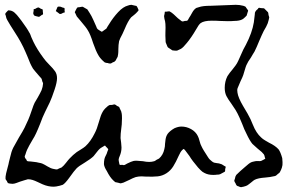

<svg xmlns="http://www.w3.org/2000/svg" viewBox="-20 -725 1194 798"><path d="M293 -670Q291 -672 291 -675Q292 -677 293.5 -680Q295 -683 296 -685Q300 -693 302 -694Q303 -695 310 -695Q318 -697 324 -697L329 -694Q332 -692 336 -690Q340 -688 343 -686L352 -672Q360 -660 368 -642Q376 -624 380 -615Q383 -606 385 -605Q386 -603 390 -601Q394 -599 396 -597L403 -593Q404 -593 407.5 -595.5Q411 -598 412 -599Q421 -605 422 -606Q425 -611 427.5 -615.5Q430 -620 433 -624Q450 -652 471 -674.5Q492 -697 512 -702Q515 -703 518.5 -704Q522 -705 526 -705Q527 -705 539 -702Q541 -701 543.5 -701Q546 -701 547 -700Q549 -699 551 -694.5Q553 -690 554 -688Q554 -687 555 -685.5Q556 -684 556 -683Q556 -681 551 -676Q546 -670 538 -663.5Q530 -657 525 -653Q512 -638 498 -604L489 -584Q478 -564 475 -554Q472 -538 472 -522Q472 -507 471 -500L469 -489Q468 -486 464 -480Q463 -478 461.5 -475Q460 -472 458 -471Q457 -469 453.5 -467.5Q450 -466 449 -466Q442 -461 439 -461H437Q432 -461 428 -463Q423 -463 417 -465Q414 -466 412 -468.5Q410 -471 408 -472Q395 -484 388 -497Q379 -512 367 -546Q355 -584 345 -599Q339 -610 315 -638Q298 -658 299 -657ZM991 -701Q992 -700 995 -699.5Q998 -699 999 -698Q1001 -697 1003.5 -692.5Q1006 -688 1008 -686Q1011 -683 1011 -681Q1012 -680 1010.5 -677.5Q1009 -675 1009 -673Q1006 -662 1005 -660Q1005 -660 999 -654Q992 -647 988 -645Q976 -638 953 -638Q944 -637 927 -637L892 -638Q881 -639 860 -639Q828 -639 814 -629Q806 -623 794 -601Q776 -570 757 -547Q742 -528 732 -522Q729 -521 724.5 -518.5Q720 -516 717 -515Q714 -514 709 -514.5Q704 -515 701 -515Q700 -516 698.5 -515.5Q697 -515 696 -516Q694 -517 684 -524L678 -528Q676 -531 675 -533Q674 -535 674 -536Q673 -539 671.5 -542Q670 -545 669 -548Q668 -552 668 -561Q667 -578 667.5 -590Q668 -602 668 -610Q668 -628 666 -637Q665 -640 663.5 -646.5Q662 -653 662 -657Q662 -661 664 -667L665 -676Q667 -677 669.5 -676.5Q672 -676 674 -677L683 -678Q685 -678 688.5 -675.5Q692 -673 694 -672Q702 -666 711 -657Q720 -648 726 -644Q728 -643 730.5 -640.5Q733 -638 737 -636H739Q744 -636 748 -638Q756 -638 758 -639Q760 -640 762.5 -644.5Q765 -649 766 -651Q771 -658 778.5 -672Q786 -686 796 -692L806 -695Q822 -701 856 -701L960 -705Q976 -705 991 -701ZM242 -693Q247 -693 248 -691Q249 -688 248.5 -684Q248 -680 249 -677V-674Q248 -672 243 -672Q234 -666 229 -667Q227 -667 223 -671Q221 -673 217.5 -675Q214 -677 212 -679Q212 -680 213 -681.5Q214 -683 214 -684Q218 -695 219 -696Q224 -699 232 -697Q238 -695 242 -693ZM120 -681Q120 -682 119.5 -683.5Q119 -685 120 -686Q122 -688 126 -688Q135 -694 139 -694Q141 -694 144.5 -692Q148 -690 149 -689Q151 -688 153 -687.5Q155 -687 157 -686Q158 -684 158 -677L159 -668Q159 -665 157 -664Q155 -663 154 -663Q152 -662 148.5 -659Q145 -656 142 -655L137 -656Q134 -657 129 -658Q124 -659 122 -661Q120 -662 118 -670ZM1154 -39Q1152 -27 1148 -19L1143 -9Q1141 -6 1135 -2L1127 5Q1125 6 1121.5 7Q1118 8 1116 8Q1105 11 1082 13Q1053 15 1039 22Q1036 23 1023 34Q1020 36 1014 41Q1008 46 1002 48Q1000 49 997 49.5Q994 50 992 51Q989 51 986.5 52Q984 53 982 53Q979 53 977 52Q975 51 973 50Q972 50 968 48.5Q964 47 963 45Q962 44 960.5 41Q959 38 959 37Q954 30 954 27Q953 25 956 19Q958 7 962 2Q978 -14 996 -29Q1016 -47 1023 -50Q1027 -52 1032 -53Q1037 -54 1041 -55Q1045 -56 1053 -55.5Q1061 -55 1065 -56L1075 -61L1082 -65Q1083 -66 1082 -67.5Q1081 -69 1081 -70Q1079 -80 1077 -83Q1076 -85 1068 -93Q1068 -93 1050 -108L1029 -127Q1018 -140 1004 -170Q995 -187 987 -209Q984 -217 975.5 -236Q967 -255 959 -268L943 -292Q927 -314 921 -326Q914 -340 914 -360Q914 -386 925 -408Q933 -421 946 -436Q962 -456 965 -462Q970 -471 975.5 -484Q981 -497 984 -503Q990 -518 1002 -539Q1028 -589 1035 -632Q1036 -640 1037 -648.5Q1038 -657 1039 -665Q1039 -673 1041 -676Q1044 -682 1052 -688Q1053 -689 1053.5 -690.5Q1054 -692 1055 -692Q1057 -693 1058.5 -692.5Q1060 -692 1061 -692Q1064 -691 1070 -691Q1076 -691 1078 -690Q1078 -690 1086 -682Q1088 -680 1090 -678Q1092 -676 1094 -674Q1096 -668 1096 -663Q1099 -654 1099 -653Q1099 -651 1098 -648Q1097 -645 1097 -643Q1094 -628 1086 -613.5Q1078 -599 1076 -596Q1069 -582 1057 -554Q1047 -529 1038 -511Q1034 -504 1030 -498Q1026 -492 1023 -486Q1010 -468 1004 -454Q1001 -447 997.5 -434.5Q994 -422 991 -413Q988 -404 980 -388Q971 -367 969 -362Q968 -360 967 -357Q966 -354 966 -351L967 -340Q970 -319 990 -285Q1012 -249 1021 -230Q1024 -224 1031 -206.5Q1038 -189 1046.5 -176Q1055 -163 1065 -154Q1072 -147 1082.5 -141Q1093 -135 1098 -132Q1125 -119 1138 -104Q1146 -93 1153 -68Q1155 -49 1154 -39ZM913 -35Q918 -33 918 -32Q918 -27 916 -23Q916 -14 915 -12Q914 -11 912.5 -10.5Q911 -10 910 -9Q900 -3 895 -1Q891 1 881 1Q876 2 866 2Q845 2 830 -6Q821 -10 813 -18.5Q805 -27 803 -29Q779 -57 767 -77Q757 -91 749 -101Q748 -102 746.5 -103.5Q745 -105 744 -106Q742 -106 737 -101Q730 -94 723 -78Q711 -51 700 -33.5Q689 -16 672 -5Q655 6 635.5 8Q616 10 587 9L568 8Q556 8 544 11Q532 15 517 23Q501 31 493 34Q484 37 482 37Q479 37 473 35Q471 34 466.5 33.5Q462 33 459 32Q457 31 455 28.5Q453 26 451 25Q437 12 424 -14Q413 -31 412 -43Q412 -54 414 -64Q416 -72 420 -79Q424 -86 426 -94Q427 -96 428 -99Q429 -102 430 -105Q429 -107 427 -108.5Q425 -110 424 -112Q422 -113 419.5 -116.5Q417 -120 416 -120L414 -119L404 -113Q394 -108 384.5 -95.5Q375 -83 369 -76Q358 -65 332 -49Q308 -35 298 -25Q289 -16 267 15Q251 37 241 43Q239 44 228 47Q212 51 203 51Q180 51 157 41Q148 37 136.5 31.5Q125 26 115.5 23Q106 20 96 20L82 24L63 30Q45 37 40 38Q37 39 32 39Q26 39 21 38L13 36Q11 33 10 31Q9 29 9 28Q8 27 5.5 23.5Q3 20 3 18V14Q3 7 4 4Q5 -4 8 -14.5Q11 -25 12 -30Q16 -44 17 -51L22 -71Q27 -95 35 -111Q38 -116 59 -154Q75 -180 82 -194Q100 -230 109 -258Q112 -265 115 -275Q118 -285 124 -298L137 -320Q138 -323 146 -336.5Q154 -350 157 -364Q157 -367 158 -371Q159 -375 159 -378Q159 -380 158 -382Q157 -384 156 -386Q154 -396 152 -399Q151 -401 143 -409Q122 -433 117 -440Q105 -460 95 -488L86 -509Q69 -549 42 -590Q20 -624 10 -642Q6 -648 4 -660Q1 -666 2 -668Q2 -670 10 -678Q11 -679 12 -680Q13 -681 14 -682H15Q30 -682 40.5 -672.5Q51 -663 58.5 -652.5Q66 -642 69 -639Q94 -605 101 -591Q104 -587 106.5 -580.5Q109 -574 110 -571L119 -551Q134 -520 160 -485Q169 -472 184 -457Q201 -440 209 -428.5Q217 -417 217 -400Q217 -383 207 -353Q195 -317 187 -300Q184 -293 167 -259Q157 -239 147 -211Q128 -163 117 -147Q113 -140 102 -121Q91 -102 86 -84Q86 -83 84 -79Q82 -75 83 -73Q83 -70 86 -66Q89 -62 90 -61Q91 -60 91 -58.5Q91 -57 92 -56Q95 -54 106 -54Q113 -53 123 -52Q133 -51 140 -49Q152 -47 156 -45Q165 -41 178 -33Q191 -25 202 -23Q215 -20 217 -21Q219 -21 222 -23Q225 -25 226 -25L236 -29Q245 -36 254.5 -48.5Q264 -61 270 -67Q283 -81 299 -93Q305 -97 316.5 -104Q328 -111 335 -117Q357 -137 374 -172Q383 -189 390 -215Q392 -221 397 -237.5Q402 -254 411 -267Q415 -273 428 -284L434 -288Q437 -289 446 -289Q452 -291 457 -291Q462 -289 466 -285Q468 -284 471.5 -282.5Q475 -281 476 -279Q477 -277 477.5 -275Q478 -273 479 -272Q485 -262 486 -252Q487 -246 487 -233Q487 -218 486 -207.5Q485 -197 484 -190Q481 -169 481 -151Q482 -143 483.5 -131.5Q485 -120 485 -112Q485 -93 477 -75Q476 -73 474.5 -68.5Q473 -64 473 -61L474 -54Q475 -52 475.5 -47Q476 -42 477 -41Q478 -39 482.5 -39.5Q487 -40 488 -40Q492 -38 496 -39Q498 -39 502 -41.5Q506 -44 508 -45Q526 -54 535 -56Q539 -57 548 -57Q556 -57 574 -55Q588 -52 600 -52Q611 -52 621 -55Q623 -55 631 -61L641 -66Q658 -81 663 -105Q666 -116 666 -128Q666 -131 668 -145Q670 -159 677 -169Q686 -181 705 -192Q721 -199 734 -199Q755 -199 774 -188.5Q793 -178 802 -160Q806 -153 810 -137Q813 -125 817 -118Q821 -109 827.5 -98.5Q834 -88 838 -82Q840 -79 844 -72.5Q848 -66 852 -62Q862 -52 870 -49L881 -47Q889 -47 902 -42Z"/></svg>

Font: Rubik-Burned
Style: Regular
Weight: 400
Designer: NaN (generative design), Hubert & Fischer (Rubik source font outlines)
Foundry: NaN, Hubert & Fischer
Version: Version 1.000